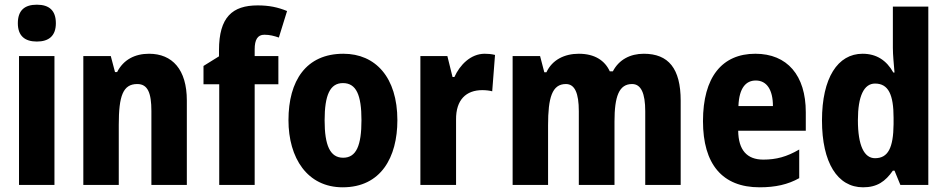

<svg xmlns="http://www.w3.org/2000/svg" viewBox="-20 -788 4035 818"><path d="M137 -768C85 -768 56 -744 56 -689C56 -635 86 -611 137 -611C188 -611 218 -635 218 -689C218 -743 190 -768 137 -768ZM212 -549H61V0H212Z M615 -559C555 -559 506 -534 479 -481H470L452 -549H335V0H486V-256C486 -380 504 -430 565 -430C610 -430 625 -391 625 -315V0H776V-360C776 -492 714 -559 615 -559Z M1166 -429V-549H1065V-578C1065 -618 1077 -640 1106 -640C1129 -640 1148 -635 1168 -628L1203 -741C1164 -757 1127 -765 1078 -765C970 -765 913 -715 913 -574V-548L847 -507V-429H914V0H1065V-429Z M1673 -276C1673 -458 1580 -559 1443 -559C1284 -559 1209 -444 1209 -276C1209 -115 1289 10 1440 10C1603 10 1673 -118 1673 -276ZM1363 -275C1363 -383 1386 -434 1441 -434C1498 -434 1520 -383 1520 -276C1520 -168 1498 -116 1442 -116C1386 -116 1363 -169 1363 -275Z M2045 -559C1985 -559 1939 -511 1916 -460H1908L1886 -549H1771V0H1923V-278C1922 -363 1966 -404 2035 -404C2050 -404 2067 -402 2077 -399L2089 -554C2073 -558 2058 -559 2045 -559Z M2723 -559C2665 -559 2617 -534 2591 -484H2578C2557 -530 2514 -559 2446 -559C2386 -559 2333 -534 2308 -480H2299L2281 -549H2164V0H2315V-254C2315 -372 2332 -430 2391 -430C2429 -430 2446 -391 2446 -314V0H2598V-270C2598 -377 2617 -430 2673 -430C2711 -430 2729 -391 2729 -314V0H2880V-359C2880 -496 2828 -559 2723 -559Z M3198 -559C3056 -559 2975 -459 2975 -272C2975 -89 3057 10 3216 10C3284 10 3337 -2 3385 -29V-151C3332 -120 3287 -108 3232 -108C3162 -108 3126 -149 3125 -231H3413V-310C3413 -467 3334 -559 3198 -559ZM3200 -445C3247 -445 3273 -405 3273 -336H3126C3129 -415 3159 -445 3200 -445Z M3657 10C3717 10 3752 -15 3784 -61H3791L3816 0H3935V-760H3784V-584C3784 -553 3788 -517 3791 -479H3786C3757 -531 3714 -559 3655 -559C3549 -559 3482 -456 3482 -275C3482 -95 3548 10 3657 10ZM3708 -114C3662 -114 3635 -167 3635 -276C3635 -379 3661 -432 3708 -432C3765 -432 3787 -385 3787 -286V-259C3786 -159 3764 -114 3708 -114Z"/></svg>

Font: Noto Sans Gurmukhi Condensed ExtraBold
Style: Regular
Weight: 800
Width: 3
Designer: Jelle Bosma - Monotype Design Team
Foundry: Monotype Imaging Inc.
Version: Version 2.004